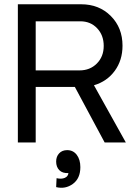

<svg xmlns="http://www.w3.org/2000/svg" viewBox="-20 -670 644 903"><path d="M64 0V-649.9H361.8Q446.3 -649.9 501.2 -594.7Q556.2 -539.6 556.2 -455.1Q556.2 -386.7 519.8 -336.9Q483.4 -287.1 421.9 -269L571.8 0H472.2L332 -261.2H147.9V0ZM246.1 168Q269 173.3 284.7 166.5Q300.3 159.7 301.8 144Q273.9 145.5 259 130.4Q244.1 115.2 244.1 89.8Q244.1 66.4 258.1 51.3Q272 36.1 295.9 36.1Q324.2 36.1 341.1 58.3Q357.9 80.6 357.9 116.2Q357.9 169.4 322.5 195.1Q287.1 220.7 244.1 210ZM147.9 -338.9H354Q403.3 -338.9 435.5 -371.3Q467.8 -403.8 467.8 -454.1Q467.8 -504.4 436.8 -537.1Q405.8 -569.8 357.9 -569.8H147.9Z"/></svg>

Font: Apfel Grotezk
Style: Regular
Weight: 400
Designer: Luigi Gorlero
Foundry: © 2023, Luigi Gorlero & Collletttivo
Version: Version 2.000;Glyphs 3.2 (3217)